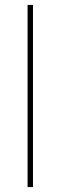

<svg xmlns="http://www.w3.org/2000/svg" viewBox="-20 -760 246 780"><path d="M92 0V-740H114V0Z"/></svg>

Font: Lexend Thin
Style: Regular
Weight: 100
Designer: Bonnie Shaver-Troup, Thomas Jockin
Foundry: Lexend
Version: Version 1.007; ttfautohint (v1.8.3)